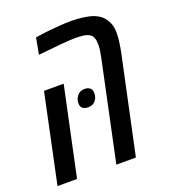

<svg xmlns="http://www.w3.org/2000/svg" viewBox="-122 -728 720 816"><g transform="rotate(-20 238.5 -320.0)"><path d="M264.6 0 358.9 -444.8Q362.8 -462.9 365 -477.8Q367.2 -492.7 367.2 -505.9Q367.2 -523.9 362.5 -536.6Q357.9 -549.3 345.7 -555.7Q334 -562 316.9 -563.7Q299.8 -565.4 287.1 -565.4Q261.2 -565.4 217.5 -561.5Q173.8 -557.6 115.2 -551.3L128.9 -625Q160.2 -629.9 189.5 -633.1Q218.8 -636.2 244.4 -637.9Q270 -639.6 289.6 -639.6Q319.8 -639.6 345.5 -636.2Q371.1 -632.8 390.1 -626.5Q401.9 -621.6 411.9 -615.7Q421.9 -609.9 429.2 -602.1Q441.9 -588.9 449.7 -570.3Q457.5 -551.8 457.5 -524.4Q457.5 -507.8 454.6 -486.1Q451.7 -464.4 446.8 -439.9L353 0ZM-1.5 0 83 -399.9H171.9L86.9 0ZM235.8 -270Q219.2 -270 210.7 -277.6Q202.1 -285.2 202.1 -299.3Q202.1 -318.8 214.1 -333.7Q226.1 -348.6 247.1 -348.6Q263.2 -348.6 272 -340.8Q280.8 -333 280.8 -317.9Q280.8 -297.9 269 -283.9Q257.3 -270 235.8 -270Z"/></g></svg>

Font: Open Sans Condensed Medium
Style: Italic
Weight: 500
Width: 3
Italic angle: -12°
Designer: Monotype Design Team
Foundry: Monotype Imaging Inc.
Version: Version 3.000